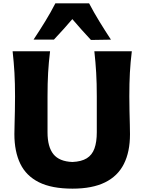

<svg xmlns="http://www.w3.org/2000/svg" viewBox="-20 -1105 857 1140"><path d="M410.5 15.1Q528 15.1 603.5 -22.1Q679 -59.2 715.4 -131.2Q751.8 -203.1 751.8 -308.1Q751.8 -328.5 750.9 -364.8Q750 -401.2 748.9 -445.4Q747.9 -489.6 747.9 -532.9Q747.9 -610.8 751.2 -672.9Q754.6 -734.9 762.7 -800.8H540.2Q547.5 -734.9 551.1 -672.9Q554.7 -610.8 554.7 -532.9V-319.5Q554.7 -261.9 540.8 -223.3Q526.9 -184.7 495.1 -165.1Q463.4 -145.5 409.8 -143.2Q332 -146.2 297.1 -189.6Q262.2 -233.1 262.2 -319.2V-532.9Q262.2 -610.8 265.7 -672.9Q269.2 -734.9 277.3 -800.8H54.9Q62.2 -734.9 65.8 -672.9Q69.3 -610.8 69.3 -532.9Q69.3 -489.6 68.4 -446Q67.5 -402.5 66.5 -366.5Q65.4 -330.4 65.4 -308.8Q65.4 -205.6 100.3 -133.2Q135.1 -60.9 211.1 -22.9Q287.1 15.1 410.5 15.1ZM520 -867.7 638.7 -869.6Q603.4 -923.3 570.1 -977.7Q536.8 -1032.1 509 -1085.3H308.8Q281.6 -1032.1 248.3 -977.9Q215 -923.7 179.4 -870H300.3Q328.9 -900.2 356 -930.5Q383.1 -960.8 409.5 -991.5Q436.2 -960.4 463.7 -929.4Q491.2 -898.3 520 -867.7Z"/></svg>

Font: Pinar FD VF
Style: Regular
Weight: 300
Designer: Amin Abedi
Version: Version 2.000